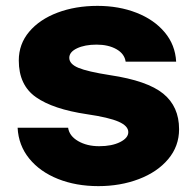

<svg xmlns="http://www.w3.org/2000/svg" viewBox="-20 -530 668 654"><path d="M580 -320H408Q404 -347 376.5 -362.5Q349 -378 309 -378Q269 -378 242.5 -365.5Q216 -353 216 -333Q216 -312 247 -299Q278 -286 355 -274Q482 -255 536 -211Q590 -167 590 -90Q590 -32 553 12Q516 56 453 80Q390 104 315 104Q239 104 177.5 79.5Q116 55 79.5 10Q43 -35 40 -95H212Q216 -67 246 -49.5Q276 -32 318 -32Q361 -32 389 -46Q417 -60 417 -80Q417 -101 384 -115.5Q351 -130 276 -141Q161 -158 102.5 -199Q44 -240 44 -324Q44 -380 79.5 -422Q115 -464 176 -487Q237 -510 312 -510Q385 -510 445 -486.5Q505 -463 541 -420Q577 -377 580 -320Z"/></svg>

Font: Gmarket Sans TTF Bold
Style: Regular
Weight: 700
Designer: Creative Director : Sungho Lee; Art Director : Kiwoong Choi; Project Manager : Sori Yang, Jongwook Yoon; Font Designer :
Foundry: Sandoll Inc.
Version: Version 1.000;hotconv 1.0.109;makeotfexe 2.5.65596